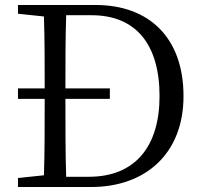

<svg xmlns="http://www.w3.org/2000/svg" viewBox="-20 -749 812 769"><path d="M245 -41C242 -139 242 -240 242 -353H420V-395H242C242 -496 242 -593 245 -688H347C521 -688 619 -575 619 -364C619 -162 521 -41 336 -41ZM52 -729V-694L156 -683C159 -589 159 -492 159 -395H52V-353H159C159 -241 159 -142 156 -47L52 -36V0H345C562 0 715 -133 715 -364C715 -600 575 -729 363 -729Z"/></svg>

Font: Noto Serif CJK JP
Style: Regular
Weight: 400
Designer: Ryoko NISHIZUKA 西塚涼子 (kana & ideographs); Frank Grießhammer (Latin, Greek & Cyrillic); Wenlong ZHANG 张文龙 (bopomofo); San
Foundry: Adobe Systems Incorporated
Version: Version 1.000;PS 1;hotconv 16.6.53;makeotf.lib2.5.65590